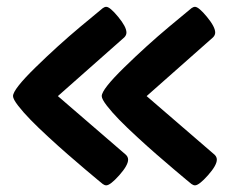

<svg xmlns="http://www.w3.org/2000/svg" viewBox="-20 -542 673 562"><path d="M277.8 -260.7Q277.8 -280.3 343.5 -344.5Q409.2 -408.7 474.6 -463.4L540.5 -518.1Q545.9 -522 550.8 -522Q561.5 -522 585.7 -492.7Q609.9 -463.4 609.9 -446.8Q609.9 -439 603.5 -432.6L409.2 -260.7L608.4 -88.9Q614.7 -82.5 614.7 -74.7Q614.7 -58.1 588.6 -28.8Q562.5 0.5 550.8 0.5Q545.9 0.5 540.5 -3.4Q535.2 -7.8 525.6 -15.6Q516.1 -23.4 488.8 -46.6Q461.4 -69.8 436.8 -91.3Q412.1 -112.8 381.6 -140.9Q351.1 -168.9 329.3 -191.2Q307.6 -213.4 292.7 -232.7Q277.8 -252 277.8 -260.7ZM18.1 -260.7Q18.1 -280.3 83.7 -344.5Q149.4 -408.7 214.8 -463.4L280.8 -518.1Q286.1 -522 291 -522Q301.8 -522 325.9 -492.7Q350.1 -463.4 350.1 -446.8Q350.1 -439 343.8 -432.6L149.4 -260.7L348.6 -88.9Q355 -82.5 355 -74.7Q355 -58.1 328.9 -28.8Q302.7 0.5 291 0.5Q286.1 0.5 280.8 -3.4Q275.4 -7.8 265.9 -15.6Q256.3 -23.4 229 -46.6Q201.7 -69.8 177 -91.3Q152.3 -112.8 121.8 -140.9Q91.3 -168.9 69.6 -191.2Q47.9 -213.4 33 -232.7Q18.1 -252 18.1 -260.7Z"/></svg>

Font: Coustard
Style: Regular
Weight: 400
Foundry: vernon adams
Version: Version 1.000